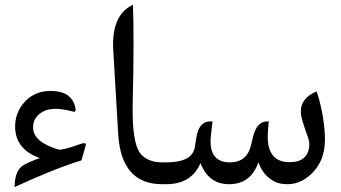

<svg xmlns="http://www.w3.org/2000/svg" viewBox="-20 -755 1396 787"><path d="M331.1 -158.2 314 -97.7Q206.1 -64.9 40 11.7Q40 -59.1 79.6 -80.1Q106 -94.2 143.1 -106.9Q42.5 -143.1 42 -235.8Q41.5 -287.1 73.7 -328.6Q115.2 -381.8 187 -382.3Q276.9 -382.3 289.6 -309.6Q292 -294.4 280.8 -297.4Q199.2 -319.3 159.7 -299.3Q114.7 -276.9 115.7 -231Q116.7 -172.9 219.2 -142.1Q233.9 -137.7 309.1 -164.6Q335.9 -174.3 331.1 -158.2Z M644 0Q476.6 0 464.4 -206.5L444.3 -547.9Q436 -687.5 516.6 -731L524.9 -735.4Q530.3 -602.1 523.9 -330.1Q520.5 -169.4 555.7 -125.5Q585 -89.4 646.5 -89.4H654.3Q671.4 -89.4 671.4 -47.9V-44.9Q671.4 0 654.3 0Z M1160.2 0Q1127.9 0 1109.4 -8.8Q1059.1 -32.7 1039.1 -89.8Q1008.3 0 918.9 0Q835 0 801.8 -86.4Q764.6 0 661.6 0H649.4Q612.8 0 612.8 -44.9V-47.9Q612.8 -89.4 649.4 -89.4H661.1Q769 -89.4 778.8 -152.8L784.7 -190.4Q794.9 -257.3 841.8 -257.3H851.1L844.7 -201.2Q832 -90.8 920.9 -89.4Q992.2 -88.9 1009.3 -160.6L1016.6 -191.9Q1031.7 -257.3 1075.2 -257.3H1081.5L1078.6 -220.7Q1066.9 -88.9 1168.9 -90.3Q1230 -90.8 1244.1 -137.2Q1252.4 -163.6 1243.2 -189.5Q1228 -230.5 1217.8 -266.1Q1196.8 -341.8 1269.5 -376.5L1277.8 -380.4Q1305.7 -297.4 1311.5 -203.6Q1316.9 -111.3 1269.5 -56.2Q1221.7 -1 1160.2 0Z"/></svg>

Font: Gandom FD-WOL
Style: FD-WOL
Weight: 400
Foundry: DejaVu fonts team - Redesigned by Saber Rastikerdar - Based on Samim Font
Version: Version 0.6